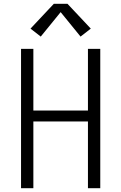

<svg xmlns="http://www.w3.org/2000/svg" viewBox="-20 -993 640 1013"><path d="M91 0V-735H156V-410H444V-735H509V0H444V-352H156V0ZM195 -800 141 -842 264 -973H336L459 -842L405 -800L300 -929Z"/></svg>

Font: Iosevka Curly Light Extended
Style: Regular
Weight: 300
Width: 7
Monospace: yes
Designer: Belleve Invis
Foundry: Belleve Invis
Version: Version 11.1.0; ttfautohint (v1.8.3)